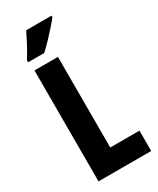

<svg xmlns="http://www.w3.org/2000/svg" viewBox="-232 -1094 883 1070"><g transform="rotate(-30 209.5 -558.5)"><path d="M65 -93V-807H216V-224H404V-93ZM300 -1014Q287 -997 263 -970Q239 -943 212 -914.5Q185 -886 161 -864H57V-877Q82 -917 101.5 -954Q121 -991 137 -1024H300Z"/></g></svg>

Font: Noto Sans Kannada UI ExtraCondensed ExtraBold
Style: Regular
Weight: 800
Width: 2
Designer: Jelle Bosma - Monotype Design Team
Foundry: Monotype Imaging Inc.
Version: Version 2.005; ttfautohint (v1.8.4.7-5d5b)